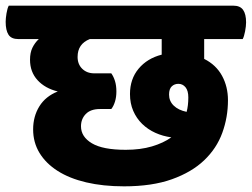

<svg xmlns="http://www.w3.org/2000/svg" viewBox="-70 -640 889 678"><path d="M754 -620Q778 -620 788.5 -605Q799 -590 799 -561Q799 -548 795.5 -529.5Q792 -511 787 -502H651V-432Q693 -411 714 -372.5Q735 -334 735 -286Q735 -226 715 -171Q695 -116 651 -74Q607 -32 537 -7Q467 18 368 18Q294 18 234.5 4Q175 -10 133.5 -36.5Q92 -63 69.5 -100Q47 -137 47 -183Q47 -229 69 -264.5Q91 -300 134 -317Q89 -328 62.5 -357Q36 -386 36 -429Q36 -454 44.5 -471.5Q53 -489 67 -502H-5Q-30 -502 -40 -517.5Q-50 -533 -50 -563Q-50 -575 -47 -593Q-44 -611 -39 -620ZM283 -255Q250 -255 233 -237.5Q216 -220 216 -194Q216 -157 254.5 -134Q293 -111 374 -111Q426 -111 466.5 -123Q507 -135 535 -155Q505 -159 478.5 -171Q452 -183 432 -202.5Q412 -222 400.5 -248.5Q389 -275 389 -308Q389 -361 419.5 -397.5Q450 -434 501 -447V-502H247Q204 -485 204 -439Q204 -413 220.5 -397Q237 -381 263 -381H323Q331 -370 336 -354Q341 -338 341 -317Q341 -297 336 -281Q331 -265 323 -255ZM527 -306Q527 -283 543.5 -267Q560 -251 589 -245Q595 -267 595 -296Q595 -320 585 -332Q575 -344 560 -344Q546 -344 536.5 -335Q527 -326 527 -306Z"/></svg>

Font: Baloo
Style: Regular
Weight: 400
Designer: Sarang Kulkarni and Ek Type
Foundry: Ek Type
Version: Version 1.443;PS 1.000;hotconv 16.6.51;makeotf.lib2.5.65220;